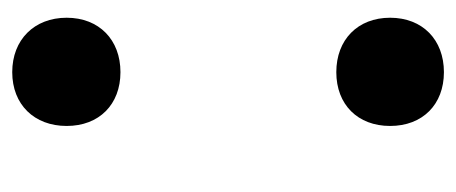

<svg xmlns="http://www.w3.org/2000/svg" viewBox="-236 -475 746 314"><g transform="rotate(-90 137.0 -318.0)"><path d="M88 -53C88 0 123 35 176 35C229 35 265 0 265 -53C265 -106 229 -141 176 -141C123 -141 88 -106 88 -53ZM88 -582C88 -529 123 -494 176 -494C229 -494 265 -529 265 -582C265 -635 229 -671 176 -671C123 -671 88 -635 88 -582Z"/></g></svg>

Font: Venom Sans
Style: Regular
Weight: 400
Version: Version 1.001